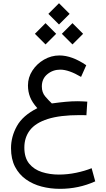

<svg xmlns="http://www.w3.org/2000/svg" viewBox="-20 -833 659 1190"><path d="M345.7 -813 411.6 -747.1 345.7 -681.2 279.8 -747.1ZM429.2 -689.5 495.1 -623.5 429.2 -557.6 363.3 -623.5ZM262.2 -689.5 328.1 -623.5 262.2 -557.6 196.3 -623.5ZM521 -203.1 515.6 -118.7Q499 -119.6 491 -119.6Q482.9 -119.6 474.6 -119.6Q352.1 -119.6 276.1 -95.5Q200.2 -71.3 165.5 -26.1Q130.9 19 130.9 81.5Q130.9 144.5 160.9 181.2Q190.9 217.8 239.7 233.4Q288.6 249 344.7 249Q398.4 249 452.1 237.8Q505.9 226.6 547.9 209.5L570.3 291Q467.8 337.4 351.1 337.4Q292 337.4 237.8 323.2Q183.6 309.1 140.9 278.8Q98.1 248.5 73.2 200.7Q48.3 152.8 48.3 85.4Q48.3 14.2 84.7 -51.5Q121.1 -117.2 211.4 -162.6Q179.2 -198.7 166.3 -231.9Q153.3 -265.1 153.3 -303.7Q153.3 -353 180.7 -395.3Q208 -437.5 252.7 -463.4Q297.4 -489.3 348.6 -489.3Q425.8 -489.3 514.6 -428.7L482.4 -356.4Q406.2 -401.4 353.5 -401.4Q308.1 -401.4 273.7 -373.3Q239.3 -345.2 239.3 -296.9Q239.3 -259.8 260.5 -235.1Q281.7 -210.4 301.3 -191.9Q351.1 -198.7 387.7 -202.1Q424.3 -205.6 462.4 -205.6Q479.5 -205.6 490 -204.8Q500.5 -204.1 521 -203.1Z"/></svg>

Font: Vazirmatn UI FD
Style: Regular
Weight: 400
Designer: Saber Rastikerdar
Foundry: Saber Rastikerdar
Version: Version 33.003